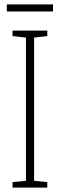

<svg xmlns="http://www.w3.org/2000/svg" viewBox="-20 -853 272 873"><path d="M195 0H37V-25L98 -31V-682L37 -689V-714H195V-689L135 -682V-31L195 -25ZM221 -833V-801H11V-833Z"/></svg>

Font: Noto Sans Khmer UI ExtraCondensed ExtraLight
Style: Regular
Weight: 200
Width: 2
Designer: Danh Hong and the Monotype Design Team
Foundry: Monotype Imaging Inc.
Version: Version 2.002; ttfautohint (v1.8.4.7-5d5b)